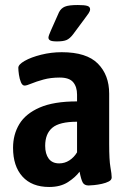

<svg xmlns="http://www.w3.org/2000/svg" viewBox="-20 -738 505 765"><path d="M176 7Q107 7 69.5 -34.5Q32 -76 32 -149Q32 -202 57 -243.5Q82 -285 138 -309.5Q194 -334 287 -334V-361Q287 -392 271.5 -410.5Q256 -429 218 -429Q182 -429 153 -421Q124 -413 105 -405Q86 -397 78 -397Q69 -397 63.5 -410Q58 -423 55.5 -440Q53 -457 53 -468Q53 -481 78.5 -495.5Q104 -510 144 -520Q184 -530 226 -530Q325 -530 370 -484.5Q415 -439 415 -365V-164Q415 -100 420 -72Q425 -44 425 -31Q425 -21 413.5 -15Q402 -9 386 -5.5Q370 -2 355 -0.5Q340 1 333 1Q316 1 309.5 -11Q303 -23 297 -54Q281 -32 251 -12.5Q221 7 176 7ZM216 -87Q238 -87 256.5 -99Q275 -111 287 -131V-253Q217 -253 188.5 -229Q160 -205 160 -157Q160 -125 174 -106Q188 -87 216 -87ZM207 -573Q187 -573 180 -577Q173 -581 173 -588Q173 -595 183 -617L215 -689Q223 -705 238.5 -711.5Q254 -718 290 -718Q317 -718 328 -714.5Q339 -711 339 -701Q339 -694 333 -685Q327 -676 317 -663L271 -601Q258 -584 245 -578.5Q232 -573 207 -573Z"/></svg>

Font: Asap Condensed SemiBold
Style: Regular
Weight: 600
Width: 3
Designer: Pablo Cosgaya
Foundry: Omnibus-Type
Version: Version 3.001; ttfautohint (v1.8.4.7-5d5b)